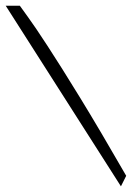

<svg xmlns="http://www.w3.org/2000/svg" viewBox="-28 -657 488 677"><path d="M42 -636.7Q45.9 -630.9 69.8 -598.1Q93.8 -565.4 139.6 -495.1Q185.5 -424.8 254.4 -312.5Q323.2 -200.2 417 -37.1L398.4 0L-7.8 -636.7Z"/></svg>

Font: Annie Use Your Telescope
Style: Regular
Weight: 400
Version: Version 1.003 2001